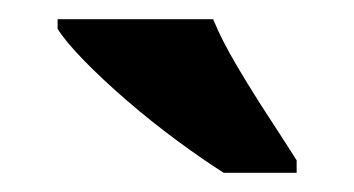

<svg xmlns="http://www.w3.org/2000/svg" viewBox="-20 -786 369 200"><path d="M213 -606Q191 -620 164.5 -639.5Q138 -659 112.5 -681Q87 -703 67.5 -723Q48 -743 40 -756V-766H202Q211 -744 227 -717Q243 -690 260 -664Q277 -638 289 -619V-606Z"/></svg>

Font: Noto Serif Sinhala ExtraCondensed Black
Style: Regular
Weight: 900
Width: 2
Designer: Jelle Bosma - Monotype Design Team
Foundry: Monotype Imaging Inc.
Version: Version 2.007; ttfautohint (v1.8.4.7-5d5b)